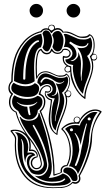

<svg xmlns="http://www.w3.org/2000/svg" viewBox="-20 -962 564 986"><path d="M322 -908Q322 -921 332.5 -931.5Q343 -942 357 -942Q371 -942 381.5 -932Q392 -922 392 -908Q392 -893 382 -882.5Q372 -872 357.5 -872Q343 -872 332.5 -882.5Q322 -893 322 -908ZM132 -908Q132 -921 142 -931.5Q152 -942 166.5 -942Q181 -942 191 -932Q201 -922 201 -908Q201 -893 191 -882.5Q181 -872 166.5 -872Q152 -872 142 -882.5Q132 -893 132 -908ZM343 -481Q343 -494 331 -494Q327 -494 322 -491Q320 -486 316 -483Q318 -480 322 -470Q325 -467 329 -467Q334 -467 338.5 -471Q343 -475 343 -481ZM330 -497Q337 -497 341.5 -492.5Q346 -488 346 -480Q346 -473 341.5 -467.5Q337 -462 330 -462Q328 -462 323 -464Q325 -458 325 -444Q325 -414 300 -355Q275 -296 275 -271Q275 -267 271 -270Q230 -294 230 -352Q230 -371 235.5 -404Q241 -437 241 -447Q228 -449 219 -459.5Q210 -470 210 -482Q210 -485 211.5 -490.5Q213 -496 215 -494Q222 -492 224 -492Q238 -492 238 -505Q238 -510 233.5 -514.5Q229 -519 222 -519Q210 -519 200 -509Q190 -499 188 -480Q213 -469 213 -439Q213 -411 191 -390Q260 -223 260 -74V-67Q286 -73 292 -78Q291 -82 291 -86Q291 -98 299.5 -106Q308 -114 318 -114H322Q338 -144 338 -186Q338 -220 327 -250Q316 -280 296 -297Q294 -300 296 -302Q325 -334 364 -334Q358 -337 358 -345Q358 -352 363 -357.5Q368 -363 375 -363Q382 -363 386.5 -359.5Q391 -356 391 -350Q403 -371 424.5 -385.5Q446 -400 469 -400Q486 -400 500 -391Q501 -389 502 -389Q502 -388 501.5 -387.5Q501 -387 501 -386Q453 -321 453 -257Q453 -212 435 -158.5Q417 -105 390 -59Q393 -53 393 -45Q393 -33 385 -25.5Q377 -18 366 -18Q359 -18 353 -22Q341 -10 326 -4Q311 2 297 3Q283 4 255 4H249Q156 4 106 -55.5Q56 -115 56 -217Q56 -221 56.5 -231.5Q57 -242 57 -247Q57 -255 53 -262Q49 -269 43 -276.5Q37 -284 34 -288Q34 -288 34 -288.5Q34 -289 34 -290Q34 -296 58 -296Q89 -296 112 -275Q73 -331 60 -385Q43 -392 34.5 -406Q26 -420 26 -437Q26 -460 38 -478Q23 -489 23 -510Q24 -532 38 -545Q38 -607 52 -658Q66 -709 101 -749Q136 -789 189 -802Q199 -817 218 -817Q222 -817 228 -815V-818Q228 -826 232.5 -830.5Q237 -835 245 -835Q262 -835 262 -819V-815Q269 -818 276 -818Q294 -818 306 -799Q310 -800 318 -800Q337 -800 359.5 -787.5Q382 -775 394 -774H402Q431 -774 437 -786Q439 -787 441 -786Q466 -777 466 -729Q466 -706 458 -686H462Q469 -686 474 -680.5Q479 -675 479 -668Q479 -662 474.5 -656.5Q470 -651 463 -651Q459 -651 455 -654Q459 -640 459 -622Q459 -594 439 -543Q419 -492 419 -462V-458Q419 -452 414 -455Q384 -475 362.5 -515Q341 -555 341 -594Q336 -590 329 -590Q321 -590 316 -594.5Q311 -599 311 -606Q312 -619 323 -623Q302 -637 302 -661Q302 -663 302 -665Q302 -667 302.5 -670Q303 -673 305 -674.5Q307 -676 309 -674Q315 -672 320 -672Q327 -672 332 -676.5Q337 -681 337 -687Q337 -706 312 -706Q311 -706 309 -705.5Q307 -705 306 -705Q297 -685 276 -685Q258 -685 246 -700Q238 -683 220 -683Q200 -683 190 -704Q169 -696 169 -618Q169 -611 169.5 -594Q170 -577 170 -568Q182 -596 216 -596Q230 -596 251 -585Q272 -574 283 -574H292Q313 -574 318 -583Q318 -584 321 -584Q340 -573 340 -546Q340 -521 326 -497ZM286 -537Q274 -537 253.5 -551.5Q233 -566 214 -566Q206 -566 197 -557Q188 -548 188 -541Q188 -538 191 -537.5Q194 -537 196 -540Q197 -546 203.5 -552Q210 -558 216 -558Q227 -558 252 -545Q269 -528 269 -501Q268 -491 266 -486Q265 -480 258.5 -476Q252 -472 249 -473Q245 -473 245 -472L249 -470H250Q259 -470 267 -476Q275 -482 275 -494Q281 -479 281 -459Q281 -439 271.5 -399.5Q262 -360 262 -342Q262 -339 264 -339Q265 -340 265 -342Q265 -361 276 -397Q287 -433 287 -454Q287 -497 266 -535Q274 -531 281 -531Q296 -531 307 -541Q312 -547 308 -546Q307 -546 306 -544Q300 -537 286 -537ZM94 -205V-187Q94 -111 127 -78Q177 -21 249 -21Q299 -21 314 -40Q317 -44 311 -45Q309 -46 308 -44Q295 -29 246 -29Q197 -29 158 -60Q158 -60 161.5 -59Q165 -58 166 -58Q170 -57 176 -57Q200 -57 214.5 -75Q229 -93 229 -118Q229 -124 228 -127Q215 -221 155 -319Q153 -323 149 -319Q147 -317 148 -316Q209 -207 221 -125Q222 -121 222 -115Q222 -95 209.5 -80Q197 -65 177 -65Q149 -66 138 -78Q118 -106 118 -130Q118 -162 141 -166Q150 -168 138 -169Q137 -170 136 -170Q123 -170 116.5 -157.5Q110 -145 110 -127Q102 -154 102 -188V-201Q102 -231 92 -246L87 -249Q87 -248 88 -247Q94 -234 94 -205ZM172 -438 170 -439Q156 -423 120 -423Q87 -423 71 -436Q66 -438 66 -438Q66 -438 69 -434Q91 -414 120 -414Q123 -386 126 -378Q129 -368 135 -371Q138 -373 136 -378L130 -414Q160 -419 172 -438ZM426 -323Q426 -325 426 -326Q425 -330 422 -326Q405 -273 394 -218L393 -220Q393 -222 393 -223Q388 -252 369 -276Q366 -280 364 -279Q362 -278 365 -274Q379 -251 384 -220Q387 -199 387 -194Q387 -192 386.5 -189.5Q386 -187 386 -186Q379 -148 365 -116Q364 -113 365 -111.5Q366 -110 368.5 -110Q371 -110 373 -112Q378 -122 382 -132.5Q386 -143 389 -154.5Q392 -166 393.5 -172.5Q395 -179 397 -192Q399 -205 400 -207Q423 -315 426 -323ZM355 -295Q355 -298 352.5 -300.5Q350 -303 347 -303Q344 -303 341.5 -300.5Q339 -298 339 -295Q339 -288 347 -288Q355 -288 355 -295ZM446 -351Q446 -354 443.5 -356.5Q441 -359 438 -359Q435 -359 432.5 -356.5Q430 -354 430 -351Q430 -344 438 -344Q446 -344 446 -351ZM175 -746Q179 -746 180 -748.5Q181 -751 180 -753Q179 -755 176 -755Q165 -755 148 -739.5Q131 -724 123 -705Q99 -652 99 -558Q99 -553 104.5 -553Q110 -553 110 -558Q110 -650 133 -701Q140 -717 153 -730.5Q166 -744 175 -746ZM399 -565Q399 -572 402 -596Q405 -620 405 -634Q405 -686 376 -718Q384 -715 398 -715Q424 -715 433 -734Q436 -740 432 -740Q429 -741 428 -737Q423 -724 402 -724Q376 -724 344 -747Q341 -749 339 -747Q337 -745 336.5 -742Q336 -739 338 -738Q373 -717 373 -682Q373 -672 364.5 -662.5Q356 -653 344 -651Q339 -649 349 -648Q359 -648 370.5 -659Q382 -670 382 -681Q381 -691 381 -695Q396 -669 396 -634Q396 -626 395 -607.5Q394 -589 394 -586Q394 -573 397 -552Q397 -548 398 -547Q399 -547 400 -550Q400 -553 399.5 -558Q399 -563 399 -565ZM128 -342Q150 -342 164 -352Q178 -362 178 -382H182Q186 -371 197 -337.5Q208 -304 215 -281Q222 -258 230.5 -214Q239 -170 245 -122Q246 -117 246 -106Q246 -68 230 -48Q246 -48 267.5 -54.5Q289 -61 302 -71Q336 -61 344 -30Q331 -16 310.5 -12Q290 -8 256 -8H254Q170 -8 120.5 -63.5Q71 -119 71 -220Q71 -225 71.5 -235.5Q72 -246 72 -252Q72 -272 56 -283Q84 -283 104.5 -262Q125 -241 125 -206Q125 -195 121 -178Q134 -179 140 -179Q157 -177 161 -164Q130 -158 130 -125Q130 -108 141 -96.5Q152 -85 169 -85Q183 -85 194 -95.5Q205 -106 205 -121Q205 -126 204 -130Q194 -168 176 -201.5Q158 -235 141 -256Q124 -277 106.5 -305Q89 -333 81 -361Q82 -362 85 -362Q97 -342 128 -342ZM378 -46Q378 -32 364 -32Q356 -32 350 -36Q337 -67 308 -76Q305 -80 305 -86Q305 -92 311 -97Q317 -102 325 -102Q348 -102 363 -85.5Q378 -69 378 -46ZM173 -470Q198 -464 198 -439Q198 -413 174 -395Q174 -376 161.5 -362Q149 -348 129 -348Q110 -348 95.5 -360.5Q81 -373 74 -392Q42 -410 42 -440Q42 -460 54 -473Q81 -454 118 -454Q151 -454 173 -470ZM122 -464Q92 -464 65 -476.5Q38 -489 38 -510Q38 -526 50 -537Q77 -519 112 -519Q144 -519 159 -535Q181 -526 181 -509Q181 -464 122 -464ZM481 -385Q448 -350 438 -257Q438 -216 419.5 -161.5Q401 -107 380 -68Q376 -85 362.5 -96.5Q349 -108 334 -108Q353 -145 353 -189Q353 -259 314 -300Q335 -320 366 -320Q380 -320 390 -317Q393 -336 417.5 -361.5Q442 -387 467 -387Q475 -387 481 -385ZM324 -570Q330 -561 330 -550Q330 -532 319 -511.5Q308 -491 298 -486Q310 -468 310 -444Q310 -417 289.5 -365Q269 -313 266 -292Q244 -307 244 -359Q244 -417 261 -457H258Q245 -457 233.5 -463.5Q222 -470 222 -480H223Q234 -480 242 -487Q250 -494 250 -505Q250 -514 242.5 -522.5Q235 -531 222 -531Q207 -531 187 -517Q182 -531 172 -536Q172 -556 184 -570.5Q196 -585 213 -585Q226 -585 248 -574.5Q270 -564 282 -562Q287 -562 296 -562Q313 -562 324 -570ZM192 -789Q198 -765 198 -754Q198 -739 190 -719Q155 -714 155 -614Q155 -583 158 -545Q136 -529 110 -529Q86 -529 52 -546Q52 -640 88.5 -707.5Q125 -775 192 -789ZM216 -806Q231 -806 239.5 -789Q248 -772 248 -752Q248 -739 239.5 -718.5Q231 -698 222 -698Q208 -698 198 -718Q206 -732 206 -754Q205 -774 198 -790Q204 -806 216 -806ZM444 -770Q453 -756 453 -735Q453 -715 445 -697Q437 -679 427 -675Q445 -648 445 -620Q445 -597 427 -551.5Q409 -506 406 -480Q382 -502 368 -542Q354 -582 354 -612Q354 -624 356 -628Q316 -633 316 -655V-657H318Q331 -657 341.5 -666Q352 -675 352 -688Q352 -701 341.5 -711Q331 -721 317 -721Q311 -721 308 -720Q315 -740 315 -755Q315 -772 307 -786Q310 -788 316 -788Q326 -788 353.5 -774.5Q381 -761 393 -760Q399 -759 411 -759Q432 -759 444 -770ZM248 -782Q257 -803 278 -803Q289 -803 297.5 -787.5Q306 -772 306 -756Q306 -735 299 -716.5Q292 -698 277 -698Q259 -698 249 -721Q256 -740 256 -753Q256 -766 248 -782ZM310 -486Q321 -493 328.5 -511Q336 -529 336 -546Q336 -568 322 -578Q314 -568 292 -568H283Q274 -569 251 -580Q228 -591 215 -591Q183 -591 170 -558H166Q163 -585 163 -613Q163 -707 191 -711Q194 -711 194 -709Q204 -690 220 -690Q237 -690 242 -709Q244 -715 248 -710Q258 -691 276 -691Q295 -691 302 -710Q308 -712 314 -712Q326 -712 334.5 -704.5Q343 -697 343 -687Q343 -678 336 -671.5Q329 -665 319 -665Q315 -665 309 -666Q308 -664 308 -660Q308 -646 318.5 -635Q329 -624 343 -622Q346 -622 346 -619V-612Q346 -570 364.5 -527Q383 -484 413 -464V-467Q413 -496 433 -545Q453 -594 453 -621Q453 -646 442 -670Q441 -673 442 -674Q461 -688 461 -730Q461 -770 442 -780Q433 -767 409 -767Q398 -767 394 -768Q382 -769 357.5 -782Q333 -795 311 -795Q310 -795 306.5 -794.5Q303 -794 302 -794Q292 -810 277 -810Q259 -810 247 -794Q244 -790 241 -794Q233 -810 218 -810Q201 -810 194 -797Q141 -785 106.5 -745Q72 -705 58.5 -654.5Q45 -604 45 -542Q30 -531 30 -511Q30 -492 46 -482Q47 -479 46 -477Q33 -461 33 -438Q33 -401 65 -388Q74 -349 94.5 -312.5Q115 -276 134 -253Q153 -230 171 -197Q189 -164 194 -130Q195 -126 195 -121Q195 -109 188 -101Q181 -93 166 -93Q155 -93 146.5 -102.5Q138 -112 138 -125Q138 -138 146 -147.5Q154 -157 168 -158Q168 -159 168.5 -160.5Q169 -162 169 -162Q169 -172 161 -179.5Q153 -187 142 -187Q141 -187 136.5 -186.5Q132 -186 130 -186.5Q128 -187 129 -190Q131 -202 131 -213Q131 -247 108 -268.5Q85 -290 56 -290Q52 -290 42 -288Q44 -285 50.5 -277Q57 -269 60 -262.5Q63 -256 63 -250Q63 -245 62.5 -235Q62 -225 62 -220Q62 -119 111.5 -59.5Q161 0 254 0Q294 0 313.5 -4.5Q333 -9 351 -27Q353 -29 355.5 -28.5Q358 -28 361.5 -27Q365 -26 366 -26Q374 -26 380 -31.5Q386 -37 386 -46Q386 -51 384 -57Q383 -57 383 -58.5Q383 -60 384 -61Q408 -104 425.5 -158Q443 -212 446 -257Q453 -331 493 -387Q482 -393 469 -393Q443 -393 418.5 -372Q394 -351 386 -326Q379 -327 370 -327Q330 -327 302 -300Q321 -282 332.5 -250.5Q344 -219 344 -184Q344 -141 326 -109Q315 -109 306.5 -103Q298 -97 298 -86Q298 -84 299 -78Q293 -71 258 -60Q254 -59 254 -63Q254 -148 233.5 -235Q213 -322 184 -390Q183 -393 185 -394Q206 -411 206 -438Q206 -467 181 -475Q178 -476 179 -480Q187 -512 210 -522Q216 -525 221 -525Q230 -525 236.5 -519Q243 -513 243 -505Q243 -497 237.5 -491.5Q232 -486 224 -486Q218 -486 215 -488Q215 -487 214.5 -486Q214 -485 214 -484Q214 -473 223.5 -463.5Q233 -454 245 -452Q248 -452 248 -450Q247 -443 244.5 -424.5Q242 -406 240 -388Q238 -370 238 -355Q238 -296 270 -276V-278Q270 -301 294.5 -358Q319 -415 319 -444Q319 -456 315 -470Q314 -473 311.5 -479.5Q309 -486 310 -486ZM476 -670Q476 -682 464 -682Q460 -682 456 -680Q452 -674 449 -670Q452 -662 453 -659Q457 -656 462 -656Q467 -656 471.5 -659.5Q476 -663 476 -670ZM374 -360Q368 -360 365 -355Q362 -350 362 -345Q362 -334 374 -334Q379 -334 384 -337.5Q389 -341 389 -347Q389 -353 384.5 -356.5Q380 -360 374 -360ZM340 -615Q339 -617 334 -618.5Q329 -620 329 -620Q323 -620 319 -616Q315 -612 315 -607Q315 -602 318.5 -598Q322 -594 327 -594Q336 -594 340 -601ZM131 -248Q138 -233 138 -213Q138 -200 136 -193Q137 -193 139 -193.5Q141 -194 142 -194Q155 -194 164.5 -184.5Q174 -175 174 -163Q174 -158 172 -154Q160 -152 152.5 -144Q145 -136 145 -125Q145 -115 151.5 -107Q158 -99 166 -99Q178 -99 184 -106Q190 -113 190 -122Q190 -124 189.5 -125.5Q189 -127 189 -128Q183 -162 169.5 -188Q156 -214 131 -248ZM246 -806Q247 -807 250.5 -808.5Q254 -810 256 -812.5Q258 -815 258 -818Q258 -823 254.5 -827.5Q251 -832 245 -832Q239 -832 235 -828Q231 -824 231 -818Q231 -815 233 -813Q235 -811 238 -809Q241 -807 242 -806Z"/></svg>

Font: Indiction Unicode
Style: Normal
Weight: 500
Version: Version 1.1